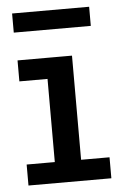

<svg xmlns="http://www.w3.org/2000/svg" viewBox="-49 -684 453 720"><g transform="rotate(-5 177.5 -324.0)"><path d="M135 -22V-471H234V-22ZM29 0V-79H341V0ZM29 -392V-471H211V-392ZM314 -648V-576H24V-648Z"/></g></svg>

Font: BioRhyme
Style: Regular
Weight: 400
Designer: Aoife Mooney
Foundry: Aoife Mooney Type
Version: Version 1.600;gftools[0.9.33]